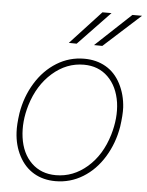

<svg xmlns="http://www.w3.org/2000/svg" viewBox="-54 -793 646 845"><g transform="rotate(5 269.5 -370.0)"><path d="M39.1 -274.4Q51.3 -348.1 88.4 -408.7Q125.5 -469.2 181.2 -503.7Q236.8 -538.1 302.7 -538.1Q356.4 -538.1 397.9 -514.2Q439.5 -490.2 463.9 -443.1Q488.3 -396 491.7 -338.9Q493.2 -305.7 485.8 -253.9Q473.6 -180.2 436.3 -119.1Q398.9 -58.1 343.5 -24.2Q288.1 9.8 222.7 9.8Q168.5 9.8 127.2 -14.4Q85.9 -38.6 61.3 -85.2Q36.6 -131.8 33.7 -189.9Q31.7 -222.7 39.1 -274.4ZM62 -169.9Q71.8 -99.1 114.3 -57.9Q156.7 -16.6 222.2 -16.6Q298.8 -16.6 360.6 -70.3Q422.4 -124 449.7 -215.3Q472.2 -291 462.9 -358.4Q452.1 -429.2 409.9 -470.5Q367.7 -511.7 303.2 -511.7Q226.6 -511.7 164.6 -457.3Q102.5 -402.8 75.2 -313Q52.7 -238.3 62 -169.9ZM496.6 -748.5H539.1L376.5 -601.1L339.8 -601.6ZM364.3 -748.5H404.3L263.2 -601.1L228.5 -601.6Z"/></g></svg>

Font: Roboto Thin
Style: Italic
Weight: 250
Italic angle: -12°
Designer: Google
Version: Version 2.134; 2016